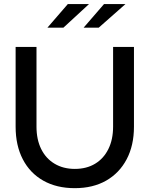

<svg xmlns="http://www.w3.org/2000/svg" viewBox="-20 -936 753 966"><path d="M356.1 10.7Q264.8 10.7 197.9 -27.1Q130.9 -64.9 94.8 -134.5Q58.6 -204.1 58.6 -298.7V-700H163.6V-298.7Q163.6 -234 187.2 -186.2Q210.9 -138.3 254.6 -112.3Q298.3 -86.2 356.4 -86.2Q415.5 -86.2 458.6 -112.3Q501.7 -138.3 525.3 -186.2Q549 -234 549 -298.7V-700H654V-298.7Q654 -204.4 617.3 -134.8Q580.6 -65.2 514 -27.2Q447.5 10.7 356.1 10.7ZM218.5 -796.7 321.3 -915.6H427.9L298.9 -796.7ZM400.6 -796.7 503.4 -915.6H611.3L476.6 -796.7Z"/></svg>

Font: Red Hat Display VF
Style: Regular
Weight: 300
Designer: Pentagram, MCKL
Foundry: Pentagram, MCKL
Version: Version 1.023